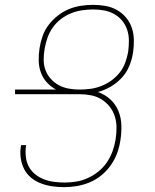

<svg xmlns="http://www.w3.org/2000/svg" viewBox="-20 -763 640 791"><path d="M244 8Q219 8 195 4.5Q171 1 148.5 -7.5Q126 -16 108 -31Q90 -46 79.5 -66.5Q69 -87 65.5 -111Q62 -135 66 -160L67 -165H88L87 -161Q84 -139 86.5 -117Q89 -95 98.5 -77Q108 -59 124.5 -45.5Q141 -32 160.5 -24.5Q180 -17 202 -14Q224 -11 246 -11Q270 -11 294.5 -15Q319 -19 342 -29.5Q365 -40 385.5 -56.5Q406 -73 420.5 -94.5Q435 -116 443.5 -139.5Q452 -163 456 -187Q460 -212 460 -236.5Q460 -261 453 -283.5Q446 -306 431.5 -324Q417 -342 397.5 -354Q378 -366 354.5 -370.5Q331 -375 306 -375H42V-394H211Q190 -405 173.5 -423Q157 -441 148.5 -464Q140 -487 139.5 -513Q139 -539 143 -565Q147 -590 155.5 -614.5Q164 -639 180.5 -660.5Q197 -682 218 -698.5Q239 -715 263 -725Q287 -735 312.5 -739Q338 -743 363 -743Q390 -743 415 -738.5Q440 -734 461.5 -722Q483 -710 499 -691Q515 -672 523 -648.5Q531 -625 531.5 -598.5Q532 -572 528 -546Q524 -519 513 -492Q502 -465 482 -443Q462 -421 436 -406Q410 -391 383 -384Q412 -374 434 -354Q456 -334 467.5 -306.5Q479 -279 480 -247.5Q481 -216 476 -185Q472 -158 462.5 -132Q453 -106 436.5 -82.5Q420 -59 398 -41Q376 -23 350 -12Q324 -1 297 3.5Q270 8 244 8ZM307 -394Q330 -394 352.5 -397Q375 -400 397 -408.5Q419 -417 438.5 -431Q458 -445 473 -464Q488 -483 496 -505Q504 -527 508 -549Q511 -572 511 -595.5Q511 -619 504 -640Q497 -661 483.5 -677.5Q470 -694 450.5 -705Q431 -716 409 -720Q387 -724 363 -724Q341 -724 317.5 -720.5Q294 -717 272 -708Q250 -699 230.5 -684Q211 -669 197 -649Q183 -629 175.5 -607Q168 -585 164 -563Q160 -540 160 -517Q160 -494 167.5 -474Q175 -454 189.5 -438Q204 -422 222.5 -412Q241 -402 263 -398Q285 -394 307 -394Z"/></svg>

Font: Iosevka HT Thin Extended
Style: Italic
Weight: 100
Width: 7
Italic angle: -9°
Monospace: yes
Designer: Belleve Invis
Foundry: Belleve Invis
Version: Version 32.3.0; ttfautohint (v1.8.4)